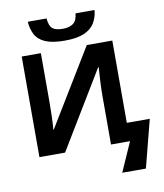

<svg xmlns="http://www.w3.org/2000/svg" viewBox="-116 -1040 1149 1342"><g transform="rotate(-10 458.0 -369.0)"><path d="M407 -771Q319 -771 269.5 -792.5Q220 -814 199 -853Q178 -892 174 -946H307Q312 -891 335 -873Q358 -855 410 -855Q453 -855 480.5 -874.5Q508 -894 513 -946H648Q643 -894 619 -854.5Q595 -815 544 -793Q493 -771 407 -771ZM641 208 733 0H598V-343Q598 -392 601 -449Q604 -506 607 -547H603L272 0H90V-714H226V-369Q226 -323 224.5 -269Q223 -215 219 -172H222L552 -714H733V-130H896L809 208Z"/></g></svg>

Font: RS Noto Sans
Style: Bold
Weight: 700
Designer: Monotype Design Team
Foundry: Monotype Imaging Inc.
Version: Version 3.10